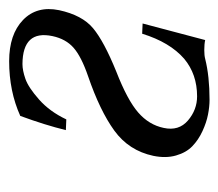

<svg xmlns="http://www.w3.org/2000/svg" viewBox="-50 -430 489 430"><g transform="rotate(-90 195.0 -214.5)"><path d="M357.9 -140.1 320.8 0Q312 -2 298.3 -2Q286.1 -2 278.8 0Q239.7 9.8 187 9.8Q171.4 9.8 153.8 6.3Q136.2 2.9 116.7 -6.1Q97.2 -15.1 83 -28.8Q68.8 -42.5 62.3 -65.2Q55.7 -87.9 61.5 -116.2Q73.2 -170.9 117.9 -203.4Q162.6 -235.8 239.7 -262.2Q283.7 -277.3 303.5 -294.7Q323.2 -312 329.6 -341.8Q343.8 -408.7 267.1 -409.2Q252.9 -409.2 233.9 -402.6Q214.8 -396 187.7 -372.1Q160.6 -348.1 143.1 -311L119.1 -312Q130.4 -358.4 150.9 -414.1Q206.1 -439 273.4 -439Q333.5 -439 365.7 -408Q397.9 -377 387.7 -327.1Q376.5 -275.4 347.2 -251Q317.9 -226.6 250.5 -199.2Q186.5 -174.3 158.7 -150.1Q130.9 -126 124 -92.8Q116.7 -59.1 140.6 -38.6Q164.6 -18.1 194.8 -18.1Q244.1 -18.1 278.8 -46.9Q315.9 -79.1 335 -141.1Z"/></g></svg>

Font: Linux Biolinum O
Style: Italic
Weight: 400
Italic angle: -12°
Designer: Philipp H. Poll
Foundry: Philipp H. Poll
Version: Version 1.1.3